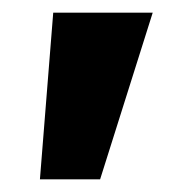

<svg xmlns="http://www.w3.org/2000/svg" viewBox="-20 -720 285 303"><path d="M43 -437 64 -700H221L138 -437Z"/></svg>

Font: Readex Pro bold
Style: Bold
Weight: 700
Designer: Bonnie Shaver-Troup, Thomas Jockin
Foundry: Lexend
Version: Version 1.200; ttfautohint (v1.8.3)